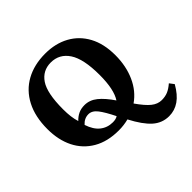

<svg xmlns="http://www.w3.org/2000/svg" viewBox="-222 -932 1331 1331"><g transform="rotate(-45 444.0 -266.5)"><path d="M704 191Q636 191 585 145.5Q534 100 483 2Q437 14 387 14Q277 14 200 -31Q123 -76 83 -156Q43 -236 43 -343Q43 -464 87.5 -549.5Q132 -635 213 -679.5Q294 -724 402 -724Q502 -724 578 -682.5Q654 -641 696.5 -562.5Q739 -484 739 -372Q739 -266 701 -181Q663 -96 591 -46Q637 20 672 48Q707 76 746 76Q780 76 806.5 65Q833 54 863 28L888 61Q850 128 804.5 159.5Q759 191 704 191ZM522 -145Q565 -210 565 -352Q565 -509 517.5 -581Q470 -653 386 -653Q306 -653 261.5 -587Q217 -521 217 -363Q217 -323 221 -291.5Q225 -260 234 -231Q256 -254 282 -266.5Q308 -279 342 -279Q393 -279 435.5 -244.5Q478 -210 522 -145ZM398 -55Q413 -55 425 -58Q437 -61 446 -67Q409 -142 380.5 -178.5Q352 -215 317 -215Q276 -215 246 -181Q267 -117 306 -86Q345 -55 398 -55Z"/></g></svg>

Font: Literata 36pt
Style: Bold
Weight: 700
Designer: Latin by Veronika Burian and Jose Scaglione. Greek by Irene Vlachou. Cyrillic by Vera Evstafieva.
Foundry: TypeTogether
Version: Version 3.002